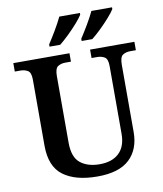

<svg xmlns="http://www.w3.org/2000/svg" viewBox="-99 -1011 936 1101"><g transform="rotate(-10 368.5 -460.5)"><path d="M379 10Q252 10 181 -42.5Q110 -95 110 -217V-601Q110 -643 91.5 -654Q73 -665 49 -665H16V-714H343V-665H310Q285 -665 267 -653.5Q249 -642 249 -597V-210Q249 -125 291.5 -91Q334 -57 404 -57Q477 -57 517 -95.5Q557 -134 557 -207V-601Q557 -643 538.5 -654Q520 -665 495 -665H463V-714H721V-665H688Q663 -665 645 -653.5Q627 -642 627 -597V-205Q627 -105 566.5 -47.5Q506 10 379 10ZM424 -784Q445 -816 469 -856.5Q493 -897 509 -931H629V-921Q619 -904 593.5 -875Q568 -846 538.5 -817.5Q509 -789 486 -771H424ZM237 -784Q258 -816 282 -856.5Q306 -897 322 -931H442V-921Q432 -904 406.5 -875Q381 -846 351.5 -817.5Q322 -789 299 -771H237Z"/></g></svg>

Font: Noto Naskh Arabic UI Semi
Style: Bold
Weight: 700
Designer: Monotype Design Team, David Williams, Mohamad Dakak and Nizar Qandah
Foundry: Monotype Imaging Inc.
Version: Version 2.014; ttfautohint (v1.8.4.7-5d5b)